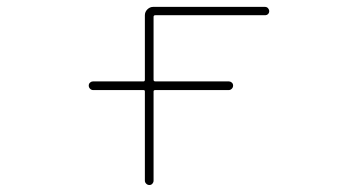

<svg xmlns="http://www.w3.org/2000/svg" viewBox="-20 -564 1040 561"><path d="M403.3 -36.1V-296.9Q403.3 -300.8 399.4 -300.8H252Q247.1 -300.8 243.2 -304.7Q239.3 -308.6 239.3 -314Q239.3 -319.3 243.2 -322.8Q247.1 -326.2 252 -326.2H399.4Q403.3 -326.2 403.3 -331.1V-519.5Q403.3 -529.3 410.6 -536.6Q418 -543.9 427.7 -543.9H753.9Q759.8 -543.9 763.2 -540Q766.6 -536.1 766.6 -531.2Q766.6 -526.4 763.2 -522.9Q759.8 -519.5 753.9 -519.5H433.6Q428.7 -519.5 428.7 -514.6V-331.1Q428.7 -326.2 433.6 -326.2H648.4Q653.3 -326.2 657.2 -322.8Q661.1 -319.3 661.1 -314Q661.1 -308.6 657.2 -304.7Q653.3 -300.8 648.4 -300.8H433.6Q428.7 -300.8 428.7 -296.9V-36.1Q428.7 -31.2 425.3 -27.3Q421.9 -23.4 416.5 -23.4Q411.1 -23.4 407.2 -27.3Q403.3 -31.2 403.3 -36.1Z"/></svg>

Font: Rounded Mgen+ 1m thin
Style: Regular
Weight: 100
Designer: [Source Han Sans]
Ryoko NISHIZUKA  (kana & ideographs); Paul D. Hunt (Latin, Greek & Cyrillic); Wenlong ZHANG  (bopomofo
Version: Version 1.059.20150602